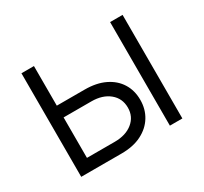

<svg xmlns="http://www.w3.org/2000/svg" viewBox="-116 -706 926 871"><g transform="rotate(-30 346.5 -271.0)"><path d="M134.8 -335H292.5Q354.5 -335 398.2 -313.7Q441.9 -292.5 465.1 -255.1Q488.3 -217.8 488.3 -168.5Q488.3 -120.1 464.8 -82Q441.4 -43.9 397.9 -22Q354.5 0 292.5 0H81.5V-542.5H147V-61.5H292.5Q350.6 -61.5 386.2 -90.3Q421.9 -119.1 421.9 -166.5Q421.9 -214.8 386.2 -244.1Q350.6 -273.4 292.5 -273.4H134.8ZM545.9 0V-542.5H611.3V0Z"/></g></svg>

Font: Inter 16pt Light
Style: Regular
Weight: 300
Version: Version 4.001;git-66647c0bb